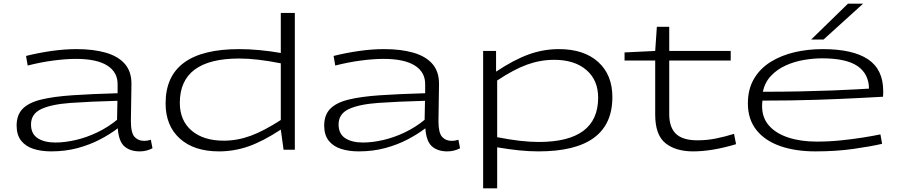

<svg xmlns="http://www.w3.org/2000/svg" viewBox="-20 -810 4863 1040"><path d="M70 -130Q70 -187 102.5 -220.5Q135 -254 202 -270.5Q269 -287 372 -294Q475 -301 617 -305V-352Q618 -419 561 -455Q504 -491 392 -491Q337 -491 268.5 -482Q200 -473 130 -455L121 -507Q189 -524 259.5 -534Q330 -544 395 -544Q486 -544 553.5 -524.5Q621 -505 657 -463Q693 -421 692 -353L689 -154Q689 -91 708.5 -69Q728 -47 761 -47Q770 -47 779 -48.5Q788 -50 797 -53L806 -7Q774 10 737 10Q685 10 654 -17Q623 -44 618 -115Q576 -83 521.5 -54.5Q467 -26 400.5 -8Q334 10 257 10Q204 10 161.5 -3.5Q119 -17 94.5 -48Q70 -79 70 -130ZM148 -136Q148 -85 184 -61.5Q220 -38 280 -38Q331 -38 389.5 -51.5Q448 -65 506 -92.5Q564 -120 614 -161L616 -264Q467 -260 362.5 -252.5Q258 -245 203 -219Q148 -193 148 -136Z M1516 1 1501 -108Q1405 -45 1327 -17.5Q1249 10 1166 10Q1031 10 954 -59.5Q877 -129 877 -250Q877 -544 1276 -544Q1328 -544 1386.5 -538.5Q1445 -533 1501 -523V-740H1577V1ZM1501 -160V-467Q1436 -480 1379.5 -486.5Q1323 -493 1276 -493Q954 -493 954 -253Q954 -157 1018 -102.5Q1082 -48 1192 -48Q1266 -48 1338 -74.5Q1410 -101 1501 -160Z M1736 -130Q1736 -187 1768.5 -220.5Q1801 -254 1868 -270.5Q1935 -287 2038 -294Q2141 -301 2283 -305V-352Q2284 -419 2227 -455Q2170 -491 2058 -491Q2003 -491 1934.5 -482Q1866 -473 1796 -455L1787 -507Q1855 -524 1925.5 -534Q1996 -544 2061 -544Q2152 -544 2219.5 -524.5Q2287 -505 2323 -463Q2359 -421 2358 -353L2355 -154Q2355 -91 2374.5 -69Q2394 -47 2427 -47Q2436 -47 2445 -48.5Q2454 -50 2463 -53L2472 -7Q2440 10 2403 10Q2351 10 2320 -17Q2289 -44 2284 -115Q2242 -83 2187.5 -54.5Q2133 -26 2066.5 -8Q2000 10 1923 10Q1870 10 1827.5 -3.5Q1785 -17 1760.5 -48Q1736 -79 1736 -130ZM1814 -136Q1814 -85 1850 -61.5Q1886 -38 1946 -38Q1997 -38 2055.5 -51.5Q2114 -65 2172 -92.5Q2230 -120 2280 -161L2282 -264Q2133 -260 2028.5 -252.5Q1924 -245 1869 -219Q1814 -193 1814 -136Z M2597 210V-534H2667V-422Q2765 -487 2844.5 -515.5Q2924 -544 3007 -544Q3143 -544 3220 -474.5Q3297 -405 3297 -284Q3297 10 2897 10Q2847 10 2792.5 4.5Q2738 -1 2673 -12V210ZM2898 -41Q3220 -41 3220 -281Q3220 -376 3156 -431Q3092 -486 2982 -486Q2907 -486 2835 -460Q2763 -434 2673 -374V-67Q2738 -54 2794.5 -47.5Q2851 -41 2898 -41Z M3735 10Q3640 10 3584.5 -34.5Q3529 -79 3529 -189V-482H3363V-526L3529 -534L3538 -665H3605V-534H3938V-482H3605V-192Q3605 -120 3641.5 -85Q3678 -50 3758 -50Q3810 -50 3859 -60Q3908 -70 3956 -85L3967 -29Q3837 10 3735 10Z M4397 10Q4288 10 4205.5 -19Q4123 -48 4077 -106Q4031 -164 4031 -250Q4031 -327 4064 -383Q4097 -439 4154 -474.5Q4211 -510 4283.5 -527Q4356 -544 4436 -544Q4599 -544 4681.5 -489Q4764 -434 4764 -317Q4764 -312 4764 -303.5Q4764 -295 4763 -286Q4726 -284 4632.5 -279Q4539 -274 4404.5 -269.5Q4270 -265 4110 -265Q4108 -249 4108 -235Q4108 -172 4145.5 -129.5Q4183 -87 4250 -65Q4317 -43 4404 -43Q4469 -43 4533.5 -49.5Q4598 -56 4654 -65Q4710 -74 4749 -82L4758 -31Q4698 -17 4603.5 -3.5Q4509 10 4397 10ZM4112 -313Q4220 -313 4316 -315Q4412 -317 4489 -320Q4566 -323 4617.5 -326Q4669 -329 4687 -330Q4686 -410 4625 -452Q4564 -494 4433 -494Q4385 -494 4333 -485Q4281 -476 4235 -455Q4189 -434 4156 -399Q4123 -364 4112 -313ZM4374 -596 4573 -790H4655L4441 -596Z"/></svg>

Font: Georama ExtraExtended Light
Style: Regular
Weight: 300
Width: 8
Designer: Jean-Baptiste Levee
Foundry: Production Type
Version: Version 1.000